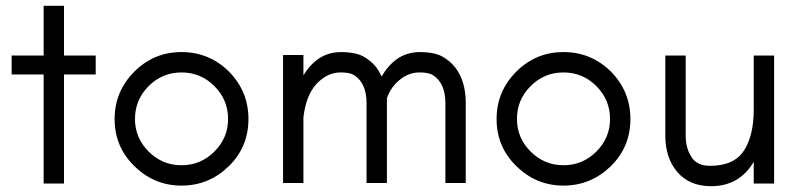

<svg xmlns="http://www.w3.org/2000/svg" viewBox="-20 -631 2741 660"><path d="M20 -440H130V-611H200V-440H309V-375H200V0H130V-375H20Z M717 -335Q670 -382 604 -382Q538 -382 491 -335Q444 -288 444 -222Q444 -157 491 -110Q538 -63 604 -63Q670 -63 717 -110Q764 -157 764 -222Q764 -288 717 -335ZM767 -60Q698 7 604 7Q510 7 442 -60Q374 -126 374 -222Q374 -317 442 -385Q509 -452 604 -452Q699 -452 767 -385Q834 -317 834 -222Q834 -126 767 -60Z M1511 -277Q1511 -345 1468 -373Q1453 -382 1422 -382Q1391 -382 1364 -364Q1337 -346 1321 -318Q1315 -307 1310 -294V-2H1240V-277Q1240 -345 1197 -373Q1182 -382 1151 -382Q1120 -382 1093 -364Q1066 -346 1050 -318Q1029 -281 1023 -227V-2H953V-442H1023V-372Q1043 -406 1072 -427Q1107 -452 1153 -452Q1199 -452 1227 -438Q1255 -423 1274 -399Q1284 -385 1292 -368Q1312 -404 1343 -427Q1378 -452 1424 -452Q1470 -452 1498 -438Q1526 -423 1545 -399Q1581 -352 1581 -277V-2H1511Z M2030 -335Q1983 -382 1917 -382Q1851 -382 1804 -335Q1757 -288 1757 -222Q1757 -157 1804 -110Q1851 -63 1917 -63Q1983 -63 2030 -110Q2077 -157 2077 -222Q2077 -288 2030 -335ZM2080 -60Q2011 7 1917 7Q1823 7 1755 -60Q1687 -126 1687 -222Q1687 -317 1755 -385Q1822 -452 1917 -452Q2012 -452 2080 -385Q2147 -317 2147 -222Q2147 -126 2080 -60Z M2571 -75Q2522 9 2424 9Q2350 9 2308 -40Q2267 -88 2267 -165V-440H2337V-165Q2337 -122 2357 -91Q2376 -61 2421 -61Q2503 -61 2537 -113Q2571 -164 2571 -256V-440H2641V0H2571Z"/></svg>

Font: Glacial Indifference
Style: Regular
Weight: 400
Designer: Alfredo Marco Pradil
Version: Version 1.00